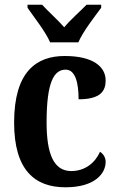

<svg xmlns="http://www.w3.org/2000/svg" viewBox="-20 -786 501 816"><path d="M193 -606H313C332 -651 382 -715 410 -753V-766H348C323 -740 278 -701 253 -670C226 -701 182 -740 159 -766H97V-753C123 -715 174 -651 193 -606ZM258 10C385 10 429 -50 429 -98C429 -117 419 -132 405 -141C385 -95 342 -59 283 -59C209 -59 178 -130 178 -266C178 -439 210 -490 259 -490C301 -490 314 -432 314 -364C408 -364 429 -400 429 -444C429 -503 375 -548 255 -548C134 -548 40 -481 40 -265C40 -63 128 10 258 10Z"/></svg>

Font: Noto Serif Tamil Condensed
Style: Bold Italic
Weight: 700
Width: 3
Italic angle: -12°
Designer: Indian Type Foundry, Tom Grace, and the Monotype Design Team
Foundry: Monotype Imaging Inc.
Version: Version 2.003